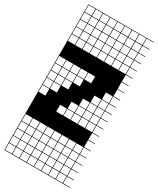

<svg xmlns="http://www.w3.org/2000/svg" viewBox="-264 -883 1010 1227"><g transform="rotate(30 241.0 -269.5)"><path d="M378.6 -803.6V-753.6H428.6V-803.6ZM378.6 -700H428.6V-750H378.6ZM325 -700H375V-750H325ZM271.4 -700H321.4V-750H271.4ZM217.9 -700H267.9V-750H217.9ZM164.3 -700H214.3V-750H164.3ZM110.7 -700H160.7V-750H110.7ZM57.1 -700H107.1V-750H57.1ZM3.6 -700H53.6V-750H3.6ZM378.6 -646.4H428.6V-696.4H378.6ZM325 -646.4H375V-696.4H325ZM271.4 -646.4H321.4V-696.4H271.4ZM217.9 -646.4H267.9V-696.4H217.9ZM164.3 -646.4H214.3V-696.4H164.3ZM110.7 -646.4H160.7V-696.4H110.7ZM57.1 -646.4H107.1V-696.4H57.1ZM3.6 -646.4H53.6V-696.4H3.6ZM217.9 -592.9H267.9V-642.9H217.9ZM110.7 -592.9H160.7V-642.9H110.7ZM378.6 -592.9H428.6V-642.9H378.6ZM57.1 -592.9H107.1V-642.9H57.1ZM3.6 -592.9H53.6V-642.9H3.6ZM325 -592.9H375V-642.9H325ZM271.4 -592.9H321.4V-642.9H271.4ZM164.3 -592.9H214.3V-642.9H164.3ZM217.9 -539.3H267.9V-589.3H217.9ZM110.7 -539.3H160.7V-589.3H110.7ZM378.6 -539.3H428.6V-589.3H378.6ZM3.6 -539.3H53.6V-589.3H3.6ZM57.1 -539.3H107.1V-589.3H57.1ZM271.4 -539.3H321.4V-589.3H271.4ZM164.3 -539.3H214.3V-589.3H164.3ZM325 -539.3H375V-589.3H325ZM110.7 -378.6H160.7V-428.6H110.7ZM3.6 -378.6H53.6V-428.6H3.6ZM217.9 -378.6H267.9V-428.6H217.9ZM57.1 -378.6H107.1V-428.6H57.1ZM164.3 -378.6H214.3V-428.6H164.3ZM57.1 -325H107.1V-375H57.1ZM164.3 -325H214.3V-375H164.3ZM378.6 -325H428.6V-375H378.6ZM110.7 -325H160.7V-375H110.7ZM3.6 -325H53.6V-375H3.6ZM57.1 -271.4H107.1V-321.4H57.1ZM378.6 -271.4H428.6V-321.4H378.6ZM325 -271.4H375V-321.4H325ZM110.7 -271.4H160.7V-321.4H110.7ZM3.6 -271.4H53.6V-321.4H3.6ZM3.6 -217.9H53.6V-267.9H3.6ZM378.6 -217.9H428.6V-267.9H378.6ZM325 -217.9H375V-267.9H325ZM57.1 -217.9H107.1V-267.9H57.1ZM271.4 -217.9H321.4V-267.9H271.4ZM3.6 -164.3H53.6V-214.3H3.6ZM271.4 -164.3H321.4V-214.3H271.4ZM217.9 -164.3H267.9V-214.3H217.9ZM325 -164.3H375V-214.3H325ZM378.6 -164.3H428.6V-214.3H378.6ZM217.9 -110.7H267.9V-160.7H217.9ZM271.4 -110.7H321.4V-160.7H271.4ZM164.3 -110.7H214.3V-160.7H164.3ZM325 -110.7H375V-160.7H325ZM378.6 -110.7H428.6V-160.7H378.6ZM378.6 50H428.6V0H378.6ZM110.7 50H160.7V0H110.7ZM3.6 50H53.6V0H3.6ZM217.9 50H267.9V0H217.9ZM271.4 50H321.4V0H271.4ZM57.1 50H107.1V0H57.1ZM325 50H375V0H325ZM164.3 50H214.3V0H164.3ZM217.9 103.6H267.9V53.6H217.9ZM3.6 103.6H53.6V53.6H3.6ZM271.4 103.6H321.4V53.6H271.4ZM378.6 103.6H428.6V53.6H378.6ZM325 103.6H375V53.6H325ZM57.1 103.6H107.1V53.6H57.1ZM164.3 103.6H214.3V53.6H164.3ZM110.7 103.6H160.7V53.6H110.7ZM57.1 210.7H107.1V160.7H57.1ZM110.7 210.7H160.7V160.7H110.7ZM3.6 210.7H53.6V160.7H3.6ZM378.6 210.7H428.6V160.7H378.6ZM217.9 210.7H267.9V160.7H217.9ZM325 210.7H375V160.7H325ZM271.4 210.7H321.4V160.7H271.4ZM164.3 210.7H214.3V160.7H164.3ZM110.7 264.3H160.7V214.3H110.7ZM164.3 264.3H214.3V214.3H164.3ZM57.1 264.3H107.1V214.3H57.1ZM378.6 264.3H428.6V214.3H378.6ZM3.6 264.3H53.6V214.3H3.6ZM217.9 264.3H267.9V214.3H217.9ZM325 264.3H375V214.3H325ZM271.4 264.3H321.4V214.3H271.4ZM325 -803.6V-753.6H375V-803.6ZM271.4 -803.6V-753.6H321.4V-803.6ZM217.9 -803.6V-753.6H267.9V-803.6ZM164.3 -803.6V-753.6H214.3V-803.6ZM110.7 -803.6V-753.6H160.7V-803.6ZM57.1 -803.6V-753.6H107.1V-803.6ZM3.6 -803.6V-753.6H53.6V-803.6ZM0 107.1V-807.1H482.1V-803.6H432.1V-753.6H482.1V-750H432.1V-700H482.1V-696.4H432.1V-646.4H482.1V-642.9H432.1V-592.9H482.1V-589.3H432.1V-539.3H482.1V-535.7H432.1V-485.7H482.1V-482.1H432.1V-432.1H482.1V-428.6H432.1V-378.6H482.1V-375H432.1V-325H482.1V-321.4H432.1V-271.4H482.1V-267.9H432.1V-217.9H482.1V-214.3H432.1V-164.3H482.1V-160.7H432.1V-110.7H482.1V-107.1H432.1V-57.1H482.1V-53.6H432.1V-3.6H482.1V0H432.1V50H482.1V53.6H432.1V103.6H482.1V107.1H432.1V157.1H482.1V160.7H432.1V210.7H482.1V214.3H432.1V264.3H482.1V267.9H0V107.1H3.6V157.1H53.6V107.1H57.1V157.1H107.1V107.1H110.7V157.1H160.7V107.1H164.3V157.1H214.3V107.1H217.9V157.1H267.9V107.1H271.4V157.1H321.4V107.1ZM428.6 157.1V107.1H325V157.1H375V107.1H378.6V157.1Z"/></g></svg>

Font: Jersey 10 Charted
Style: Regular
Weight: 400
Designer: Sarah Cadigan-Fried
Version: Version 1.000; ttfautohint (v1.8.4.7-5d5b)